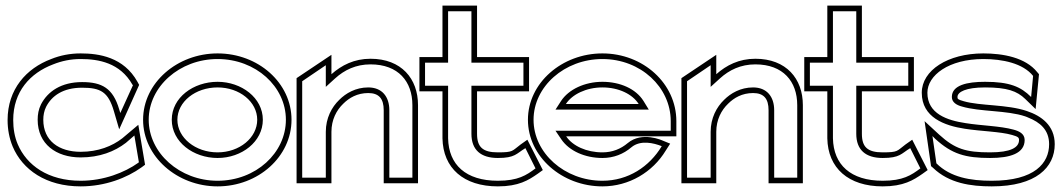

<svg xmlns="http://www.w3.org/2000/svg" viewBox="-20 -652 3779 683"><path d="M7 -225C7 -192 13 -160 25 -131C60 -48 144 11 267 11C354 11 431 -19 484 -57L496 -66L472 -208L415 -160C379 -132 329 -112 267 -112C189.6 -112 134 -151.1 134 -226C134 -242 137 -258 144 -272C164 -311 204 -340 272 -340C338 -340 365 -325 385 -257L404 -192L475 -350L469 -361C420 -449 332 -462 267 -462C229 -462 194 -455 162 -442C74 -409 7 -335 7 -225ZM27 -225C27 -326 87 -392 169 -423C199 -435 231 -442 267 -442C330 -442 407 -429 451 -351L453 -349L408 -250L404 -263C382 -338 343 -360 272 -360C198 -360 150 -327 126 -281C117 -263 114 -245 114 -226C114 -139.9 179.5 -92 267 -92C334 -92 388 -113 428 -144L458 -170L474 -75L472 -73C423 -38 349 -9 267 -9C151 -9 75 -64 43 -139C32 -165 27 -194 27 -225Z M489 -226C489 -95 610 11 754 11C899 11 1017 -95 1017 -226C1017 -357 899 -462 754 -462C610 -462 489 -357 489 -226ZM509 -226C509 -344 619 -442 754 -442C890 -442 997 -344 997 -226C997 -108 890 -9 754 -9C619 -9 509 -108 509 -226ZM591 -226C591 -147 668 -90 754 -90C840 -90 915 -148 915 -226C915 -304 839 -361 754 -361C668 -361 591 -305 591 -226ZM611 -226C611 -290 675 -341 754 -341C832 -341 895 -290 895 -226C895 -162 832 -110 754 -110C675 -110 611 -162 611 -226Z M1035 0H1159V-183C1159 -226 1177 -260 1201 -283C1222 -304 1251 -321 1290 -321C1328 -321 1345 -301 1345 -260V0H1467V-278C1467 -372 1408 -443 1298 -443C1240 -443 1195 -420 1159 -388V-457L1035 -374ZM1055 -20V-363L1139 -420V-343L1172 -373C1205 -403 1246 -423 1298 -423C1397 -423 1447 -362 1447 -278V-20H1365V-260C1365 -308 1339 -341 1290 -341C1245 -341 1210 -320 1187 -297C1160 -271 1139 -232 1139 -183V-20Z M1472 -327H1554V-160C1556 -54 1629 11 1751 11C1825 11 1860 -11 1893 -34L1911 -47L1856 -155L1832 -138C1801 -115 1807 -110 1751 -110C1697 -110 1677 -129 1677 -176V-327H1862V-449H1677V-632H1554V-449H1472ZM1492 -347V-429H1574V-612H1657V-429H1842V-347H1657V-176C1657 -119 1690 -90 1751 -90C1812.7 -90 1816.8 -105.7 1849 -125L1885 -53C1852.5 -28.6 1822.9 -9 1751 -9C1637 -9 1576 -66 1574 -160V-347Z M1858 -226C1858 -95 1979 11 2123 11C2218 11 2302 -40 2348 -116L2364 -141L2337 -152C2337 -152 2264 -186 2213 -143C2188 -122 2158 -110 2123 -110C2066 -110 2017 -133 1994 -167H2386V-221C2386 -355 2268 -462 2123 -462C1979 -462 1858 -357 1858 -226ZM1878 -226C1878 -344 1988 -442 2123 -442C2259 -442 2366 -342 2366 -221V-187H1956L1977 -156C2005 -115 2061 -90 2123 -90C2163 -90 2198 -104 2226 -128C2258.4 -155.2 2306.2 -143.1 2334 -132C2290.2 -59 2214.4 -9 2123 -9C1988 -9 1878 -108 1878 -226ZM1956 -262H2288L2269 -293C2242 -336 2186 -361 2123 -361C2060 -361 2003 -334 1976 -293ZM1993 -282C2015 -316 2065 -341 2123 -341C2181 -341 2230 -317 2252 -282Z M2404 0H2528V-183C2528 -226 2546 -260 2570 -283C2591 -304 2620 -321 2659 -321C2697 -321 2714 -301 2714 -260V0H2836V-278C2836 -372 2777 -443 2667 -443C2609 -443 2564 -420 2528 -388V-457L2404 -374ZM2424 -20V-363L2508 -420V-343L2541 -373C2574 -403 2615 -423 2667 -423C2766 -423 2816 -362 2816 -278V-20H2734V-260C2734 -308 2708 -341 2659 -341C2614 -341 2579 -320 2556 -297C2529 -271 2508 -232 2508 -183V-20Z M2841 -327H2923V-160C2925 -54 2998 11 3120 11C3194 11 3229 -11 3262 -34L3280 -47L3225 -155L3201 -138C3170 -115 3176 -110 3120 -110C3066 -110 3046 -129 3046 -176V-327H3231V-449H3046V-632H2923V-449H2841ZM2861 -347V-429H2943V-612H3026V-429H3211V-347H3026V-176C3026 -119 3059 -90 3120 -90C3181.7 -90 3185.8 -105.7 3218 -125L3254 -53C3221.5 -28.6 3191.9 -9 3120 -9C3006 -9 2945 -66 2943 -160V-347Z M3259 -322C3259 -234 3340 -205 3412 -194C3469 -185 3538 -184 3580 -172C3601 -166 3605 -163 3605 -154C3605 -127 3575 -110 3502 -110C3416 -110 3377 -122 3321 -173L3269 -221L3292 -61L3299 -55C3356 0 3433 11 3508 11C3666 11 3732 -57 3732 -139C3732 -206 3684 -240 3633 -257C3563 -281 3466 -275 3408 -292C3387 -298 3386 -300 3386 -307C3386 -325 3416 -341 3484 -341C3563 -341 3598 -328 3627 -300L3664 -264L3676 -388L3670 -395C3628 -448 3547 -462 3478 -462C3352 -462 3259 -402 3259 -322ZM3279 -322C3279 -384 3355 -442 3478 -442C3546 -442 3619 -427 3655 -382C3653 -356 3650 -331 3648 -307C3611.4 -343.6 3571.4 -361 3484 -361C3420 -361 3366 -349 3366 -307C3366 -288 3383 -278 3402 -273C3466 -254 3562 -260 3627 -238C3631 -237 3634 -235 3637 -234C3680 -217 3712 -190 3712 -139C3712 -72 3661 -9 3508 -9C3433.1 -9 3361.3 -20.7 3311 -71L3297 -168L3307 -158C3366 -104 3414 -90 3502 -90C3573 -90 3625 -106 3625 -154C3625 -177 3604 -186 3585 -191C3538 -204 3470 -205 3415 -214C3349.5 -223.8 3279 -247.2 3279 -322Z"/></svg>

Font: Charger Pro
Style: Ol
Weight: 900
Designer: Jasper
Foundry: Cannot Into Space Fonts
Version: Version 1.09